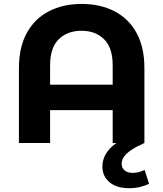

<svg xmlns="http://www.w3.org/2000/svg" viewBox="-20 -732 836 983"><path d="M76.9 0V-383.3Q76.9 -490.2 117.3 -563.4Q157.7 -636.6 230.1 -674.2Q302.4 -711.8 397.8 -711.8Q493.8 -711.8 566.3 -674.2Q638.9 -636.6 679.1 -563.4Q719.3 -490.2 719.3 -383.3V0H556.9V-397.8Q556.9 -487.5 513 -531Q469.2 -574.5 397 -574.5Q324.9 -574.5 280.7 -531Q236.5 -487.5 236.5 -397.8V0ZM179.1 -168.2V-298.5H614.9V-168.2ZM642.1 231.6Q576.8 231.6 540.4 200.8Q504.1 170 504.1 120Q504.1 88.4 520.2 59.1Q536.4 29.7 570.6 4.1Q604.8 -21.5 657.2 -40.6L719.3 0Q676.9 19 651.3 36.5Q625.7 54 614.3 71.1Q602.9 88.2 602.9 106.7Q602.9 127.9 618.1 140.5Q633.3 153.1 660.1 153.1Q676.5 153.1 692.6 148.6Q708.7 144.1 720.3 137.9L743.1 208.6Q724.5 218.6 697.5 225.1Q670.5 231.6 642.1 231.6Z"/></svg>

Font: Montserrat Alternates Thin
Style: Regular
Weight: 100
Designer: Julieta Ulanovsky
Foundry: Julieta Ulanovsky
Version: Version 9.000